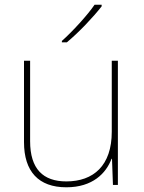

<svg xmlns="http://www.w3.org/2000/svg" viewBox="-20 -786 613 816"><path d="M412 -759V-766H382C353 -723 288 -652 243 -612V-606H264C317 -650 377 -714 412 -759ZM481 -528H455V-226C455 -82 377 -15 262 -15C163 -15 108 -68 108 -186V-528H82V-182C82 -57 144 10 262 10C374 10 431 -50 454 -111H456L460 0H481Z"/></svg>

Font: Noto Sans Malayalam Thin
Style: Regular
Weight: 100
Designer: Jelle Bosma - Monotype Design Team
Foundry: Monotype Imaging Inc.
Version: Version 2.104